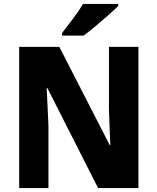

<svg xmlns="http://www.w3.org/2000/svg" viewBox="-20 -951 796 971"><path d="M680 0H476L220 -505H216Q219 -454 221 -405.5Q223 -357 225 -315V0H77V-714H280L535 -217H538Q536 -267 534 -313Q532 -359 531 -400V-714H680ZM578 -921Q560 -903 528.5 -875Q497 -847 463 -818.5Q429 -790 403 -771H294V-784Q319 -817 349.5 -857Q380 -897 400 -931H578Z"/></svg>

Font: Noto Sans Gujarati SemiCondensed ExtraBold
Style: Regular
Weight: 800
Width: 4
Designer: Jelle Bosma - Monotype Design Team, Universal Thirst
Foundry: Monotype Imaging Inc.
Version: Version 2.106; ttfautohint (v1.8.4.7-5d5b)